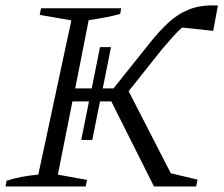

<svg xmlns="http://www.w3.org/2000/svg" viewBox="-27 -677 812 697"><path d="M-7 0 -3 -21Q50 -38 112 -43L232 -603L117 -623L122 -647H413L409 -626Q382 -619 353.5 -613.5Q325 -608 295 -604L246 -356H306L336 -506H376L346 -356H385L516 -520Q550 -563 584.5 -595Q619 -627 661.5 -643.5Q704 -660 764 -657L747 -565L634 -577Q618 -563 600 -543Q582 -523 561 -498L440 -346L593 -48L690 -25L685 0H532L377 -309H336L308 -169H268L296 -309H236L183 -43L289 -24L284 0Z"/></svg>

Font: Piazzolla Light
Style: Italic
Weight: 300
Italic angle: -11.3°
Designer: Juan Pablo del Peral
Foundry: Huerta Tipografica
Version: Version 1.330